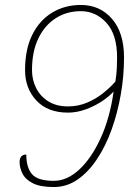

<svg xmlns="http://www.w3.org/2000/svg" viewBox="-20 -744 551 774"><path d="M197 10Q142 10 112 -5.5Q82 -21 70.5 -44.5Q59 -68 59 -90Q59 -121 86 -121Q86 -69 109 -42Q132 -15 197 -15Q250 -15 299 -60Q348 -105 385.5 -186.5Q423 -268 438 -375Q419 -354 389 -334.5Q359 -315 324 -302.5Q289 -290 254 -290Q172 -290 126.5 -339Q81 -388 81 -461Q81 -545 110 -603.5Q139 -662 190 -693Q241 -724 306 -724Q383 -724 431.5 -668Q480 -612 480 -512Q480 -438 467 -363.5Q454 -289 430 -222Q406 -155 371 -102.5Q336 -50 292.5 -20Q249 10 197 10ZM254 -315Q295 -315 331.5 -330.5Q368 -346 397 -369.5Q426 -393 445 -415Q450 -444 451 -470.5Q452 -497 452 -512Q452 -605 409 -652Q366 -699 306 -699Q249 -699 204.5 -670.5Q160 -642 134.5 -589Q109 -536 109 -461Q109 -422 126 -388.5Q143 -355 175.5 -335Q208 -315 254 -315Z"/></svg>

Font: Noto Serif Thin
Style: Italic
Weight: 100
Italic angle: -12°
Designer: Monotype Design Team
Foundry: Monotype Imaging Inc.
Version: Version 2.014; ttfautohint (v1.8.4.7-5d5b)